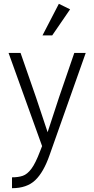

<svg xmlns="http://www.w3.org/2000/svg" viewBox="-20 -765 495 1008"><path d="M240 50Q209 139 165 181Q121 223 43 223V166Q76 166 99.5 158Q123 150 144.5 121.5Q166 93 190 30L201 2L25 -487H88L169 -254L230 -71L290 -254L370 -487H430ZM254 -579H203L289 -745L348 -716Z"/></svg>

Font: Inria Sans Light
Style: Regular
Weight: 300
Designer: Black Foundry Team
Foundry: Black Foundry
Version: Version 1.2; ttfautohint (v1.8.3)